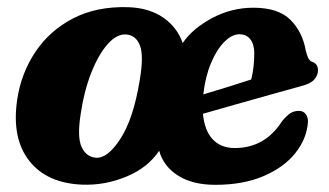

<svg xmlns="http://www.w3.org/2000/svg" viewBox="-20 -502 917 535"><path d="M337 -482Q396.5 -480 435.5 -452.5Q474.5 -425 489 -382Q516.5 -422.5 570.8 -451.5Q625 -480.5 686 -480.5Q755.5 -480.5 789.2 -446.8Q823 -413 832 -361Q834.5 -350 838.5 -341.2Q842.5 -332.5 849 -330Q866 -325 866 -306Q866 -292.5 855.8 -280.5Q845.5 -268.5 819 -262Q786 -253 736.2 -239Q686.5 -225 635 -210.5Q583.5 -196 545.5 -185Q550 -137.5 573 -113.5Q596 -89.5 634 -89.5Q718.5 -89.5 766 -164.5Q779.5 -180.5 789.5 -186.8Q799.5 -193 813 -193Q826 -193 832.5 -183.2Q839 -173.5 838 -161Q834.5 -115 802.8 -75.2Q771 -35.5 714.2 -11.2Q657.5 13 580 13Q516.5 13 476 -12.8Q435.5 -38.5 423.5 -82Q392 -34.5 332 -9.8Q272 15 209 12.5Q110 8.5 61 -54.5Q12 -117.5 28 -225Q39 -298 78.5 -357.2Q118 -416.5 183.2 -450.5Q248.5 -484.5 337 -482ZM647 -406.5Q626 -406.5 604.8 -385Q583.5 -363.5 567.8 -325.8Q552 -288 546.5 -239Q577 -248 613 -259.2Q649 -270.5 680 -280.5Q688.5 -313.5 688.5 -354Q688.5 -378 677.8 -392.2Q667 -406.5 647 -406.5ZM247.5 -62.5Q279.5 -60 315.5 -115.2Q351.5 -170.5 369 -276.5Q381 -345.5 370.2 -374.5Q359.5 -403.5 332 -406Q305.5 -408 279.8 -378.8Q254 -349.5 234 -298.5Q214 -247.5 205 -185.5Q194.5 -120 207.5 -92.2Q220.5 -64.5 247.5 -62.5Z"/></svg>

Font: Fraunces 9pt Soft
Style: Bold Italic
Weight: 700
Italic angle: -16°
Version: Version 1.000;[b76b70a41]